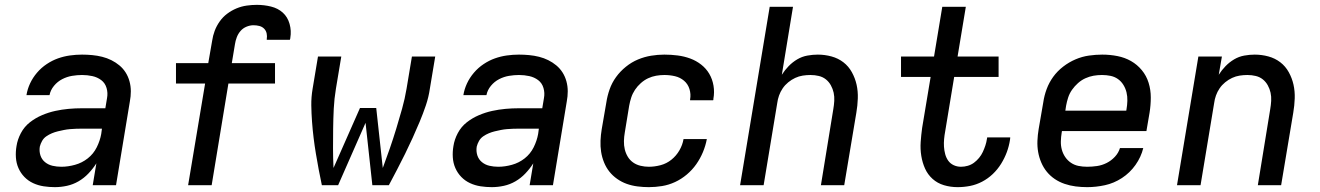

<svg xmlns="http://www.w3.org/2000/svg" viewBox="-20 -763 5440 791"><path d="M206 8Q183 8 160 4.5Q137 1 116.5 -8.5Q96 -18 80.5 -34Q65 -50 56 -70.5Q47 -91 45.5 -114.5Q44 -138 48 -161Q52 -188 66 -214.5Q80 -241 103 -259Q126 -277 153 -288.5Q180 -300 207.5 -306Q235 -312 262.5 -314.5Q290 -317 318 -317H414L421 -359Q425 -380 419 -400.5Q413 -421 397 -433Q381 -445 360.5 -449.5Q340 -454 318 -454Q298 -454 277 -450.5Q256 -447 236.5 -437Q217 -427 202.5 -409.5Q188 -392 184 -371H89Q93 -396 104 -419.5Q115 -443 132.5 -463.5Q150 -484 172.5 -499Q195 -514 219 -522.5Q243 -531 268 -534.5Q293 -538 318 -538Q339 -538 360 -536Q381 -534 401 -529Q421 -524 439 -515Q457 -506 472 -493.5Q487 -481 497.5 -464.5Q508 -448 513.5 -428Q519 -408 519 -387Q519 -366 515 -345L458 0H362L377 -90Q363 -68 344.5 -48.5Q326 -29 303.5 -16Q281 -3 256 2.5Q231 8 206 8ZM233 -76Q260 -76 289 -84Q318 -92 341.5 -110.5Q365 -129 378.5 -156Q392 -183 397 -211L400 -233H318Q305 -233 292.5 -232.5Q280 -232 268 -231Q256 -230 243.5 -227.5Q231 -225 218.5 -222Q206 -219 194 -214Q182 -209 171 -201.5Q160 -194 153.5 -182.5Q147 -171 144 -159Q141 -140 146.5 -123Q152 -106 165.5 -95Q179 -84 196.5 -80Q214 -76 233 -76Z M755 0 825 -419H705V-503H838L854 -595Q857 -616 864.5 -636Q872 -656 885 -674.5Q898 -693 916 -706.5Q934 -720 954.5 -728.5Q975 -737 996.5 -740Q1018 -743 1038 -743Q1068 -743 1096.5 -736Q1125 -729 1145 -711Q1165 -693 1173 -664.5Q1181 -636 1176 -607Q1176 -605 1175.5 -603Q1175 -601 1174 -599H1079Q1079 -599 1079 -600Q1079 -601 1079 -602Q1081 -614 1078.5 -625.5Q1076 -637 1068 -645Q1060 -653 1048.5 -656Q1037 -659 1024 -659Q1010 -659 995.5 -653Q981 -647 971 -635.5Q961 -624 955.5 -609.5Q950 -595 948 -581L935 -503H1113V-419H921L852 0Z M1306 0Q1299 -32 1293 -64.5Q1287 -97 1281.5 -129.5Q1276 -162 1272 -195Q1268 -228 1265.5 -261.5Q1263 -295 1262.5 -329Q1262 -363 1268 -398L1290 -530H1386L1364 -398Q1357 -356 1355 -315Q1353 -274 1352.5 -233Q1352 -192 1352 -151.5Q1352 -111 1354 -71L1463 -318H1530L1557 -71Q1572 -111 1586 -151.5Q1600 -192 1612.5 -233Q1625 -274 1636.5 -315Q1648 -356 1655 -398L1677 -530H1773L1751 -398Q1746 -363 1734.5 -329Q1723 -295 1709 -261.5Q1695 -228 1680 -195Q1665 -162 1649 -129.5Q1633 -97 1616 -64.5Q1599 -32 1582 0H1514L1486 -257L1373 0Z M2006 8Q1983 8 1960 4.5Q1937 1 1916.5 -8.5Q1896 -18 1880.5 -34Q1865 -50 1856 -70.5Q1847 -91 1845.5 -114.5Q1844 -138 1848 -161Q1852 -188 1866 -214.5Q1880 -241 1903 -259Q1926 -277 1953 -288.5Q1980 -300 2007.5 -306Q2035 -312 2062.5 -314.5Q2090 -317 2118 -317H2214L2221 -359Q2225 -380 2219 -400.5Q2213 -421 2197 -433Q2181 -445 2160.5 -449.5Q2140 -454 2118 -454Q2098 -454 2077 -450.5Q2056 -447 2036.5 -437Q2017 -427 2002.5 -409.5Q1988 -392 1984 -371H1889Q1893 -396 1904 -419.5Q1915 -443 1932.5 -463.5Q1950 -484 1972.5 -499Q1995 -514 2019 -522.5Q2043 -531 2068 -534.5Q2093 -538 2118 -538Q2139 -538 2160 -536Q2181 -534 2201 -529Q2221 -524 2239 -515Q2257 -506 2272 -493.5Q2287 -481 2297.5 -464.5Q2308 -448 2313.5 -428Q2319 -408 2319 -387Q2319 -366 2315 -345L2258 0H2162L2177 -90Q2163 -68 2144.5 -48.5Q2126 -29 2103.5 -16Q2081 -3 2056 2.5Q2031 8 2006 8ZM2033 -76Q2060 -76 2089 -84Q2118 -92 2141.5 -110.5Q2165 -129 2178.5 -156Q2192 -183 2197 -211L2200 -233H2118Q2105 -233 2092.5 -232.5Q2080 -232 2068 -231Q2056 -230 2043.5 -227.5Q2031 -225 2018.5 -222Q2006 -219 1994 -214Q1982 -209 1971 -201.5Q1960 -194 1953.5 -182.5Q1947 -171 1944 -159Q1941 -140 1946.5 -123Q1952 -106 1965.5 -95Q1979 -84 1996.5 -80Q2014 -76 2033 -76Z M2653 8Q2630 8 2606.5 5Q2583 2 2562 -5.5Q2541 -13 2522.5 -26Q2504 -39 2490.5 -56Q2477 -73 2468.5 -94Q2460 -115 2456.5 -137.5Q2453 -160 2454 -183.5Q2455 -207 2459 -231L2478 -341Q2482 -368 2491.5 -395Q2501 -422 2518 -445.5Q2535 -469 2558.5 -488Q2582 -507 2608.5 -518Q2635 -529 2662.5 -533.5Q2690 -538 2717 -538Q2745 -538 2772 -534.5Q2799 -531 2823.5 -522Q2848 -513 2868.5 -497Q2889 -481 2902 -459Q2915 -437 2919.5 -410Q2924 -383 2919 -356Q2919 -354 2919 -352.5Q2919 -351 2918 -350H2823Q2823 -351 2823 -351.5Q2823 -352 2823 -353Q2827 -375 2820.5 -396Q2814 -417 2798 -430.5Q2782 -444 2761 -449Q2740 -454 2717 -454Q2700 -454 2683 -451Q2666 -448 2650 -440.5Q2634 -433 2620 -420.5Q2606 -408 2596 -393Q2586 -378 2580.5 -361Q2575 -344 2572 -327L2554 -217Q2551 -200 2550.5 -182Q2550 -164 2554 -147.5Q2558 -131 2566.5 -117Q2575 -103 2588.5 -93.5Q2602 -84 2619 -80Q2636 -76 2653 -76Q2677 -76 2701.5 -82.5Q2726 -89 2746 -105Q2766 -121 2779 -143.5Q2792 -166 2796 -190H2892Q2887 -163 2876 -136.5Q2865 -110 2848.5 -86.5Q2832 -63 2809.5 -44Q2787 -25 2761 -13Q2735 -1 2707.5 3.5Q2680 8 2653 8Z M3029 0 3151 -735H3247L3201 -455Q3213 -474 3229 -490.5Q3245 -507 3264.5 -518.5Q3284 -530 3306 -534Q3328 -538 3349 -538Q3378 -538 3405.5 -530.5Q3433 -523 3454.5 -506.5Q3476 -490 3489.5 -465.5Q3503 -441 3509 -414Q3515 -387 3514 -357.5Q3513 -328 3508 -299L3458 0H3362L3413 -313Q3416 -330 3417 -347.5Q3418 -365 3414.5 -381Q3411 -397 3403 -411.5Q3395 -426 3382.5 -436Q3370 -446 3353.5 -450Q3337 -454 3319 -454Q3303 -454 3287 -451.5Q3271 -449 3256 -442Q3241 -435 3227.5 -424Q3214 -413 3204.5 -399Q3195 -385 3189.5 -369.5Q3184 -354 3182 -338L3126 0Z M3925 8Q3896 8 3869 0Q3842 -8 3822 -26Q3802 -44 3791 -68.5Q3780 -93 3775.5 -121Q3771 -149 3773 -178Q3775 -207 3779 -236L3814 -446H3692V-530H3828L3862 -735H3959L3925 -530H4094V-446H3911L3874 -222Q3871 -206 3869.5 -190Q3868 -174 3869 -158.5Q3870 -143 3874 -128Q3878 -113 3886.5 -101Q3895 -89 3909 -82.5Q3923 -76 3939 -76Q3953 -76 3967 -80Q3981 -84 3992.5 -92.5Q4004 -101 4013.5 -112.5Q4023 -124 4029 -137Q4035 -150 4039.5 -163.5Q4044 -177 4046 -191Q4046 -192 4046.5 -193.5Q4047 -195 4047 -197H4142Q4142 -194 4141.5 -191.5Q4141 -189 4141 -187Q4137 -161 4128 -136.5Q4119 -112 4104.5 -88.5Q4090 -65 4070 -46Q4050 -27 4026 -14.5Q4002 -2 3976.5 3Q3951 8 3925 8Z M4459 8Q4435 8 4411.5 5Q4388 2 4366 -5.5Q4344 -13 4325.5 -25.5Q4307 -38 4293 -55Q4279 -72 4270 -93Q4261 -114 4257 -136.5Q4253 -159 4254 -183Q4255 -207 4259 -231L4278 -341Q4282 -369 4292 -396Q4302 -423 4319 -446.5Q4336 -470 4360 -488.5Q4384 -507 4411 -518.5Q4438 -530 4466 -534Q4494 -538 4521 -538Q4553 -538 4583.5 -532Q4614 -526 4639.5 -511.5Q4665 -497 4684 -474Q4703 -451 4712 -422Q4721 -393 4721 -361.5Q4721 -330 4716 -299L4703 -223H4355L4354 -217Q4351 -199 4350.5 -181Q4350 -163 4354.5 -146.5Q4359 -130 4368.5 -116Q4378 -102 4392 -92.5Q4406 -83 4423 -79.5Q4440 -76 4459 -76Q4479 -76 4499.5 -79Q4520 -82 4539 -91.5Q4558 -101 4573 -117Q4588 -133 4594 -153H4690Q4681 -116 4658 -83.5Q4635 -51 4602 -29.5Q4569 -8 4532 0Q4495 8 4459 8ZM4369 -307H4620L4621 -313Q4624 -330 4624.5 -348Q4625 -366 4621 -382.5Q4617 -399 4608 -413.5Q4599 -428 4585.5 -437.5Q4572 -447 4555 -450.5Q4538 -454 4520 -454Q4502 -454 4485 -451Q4468 -448 4451.5 -440.5Q4435 -433 4421 -420.5Q4407 -408 4396.5 -393Q4386 -378 4380.5 -361Q4375 -344 4372 -327Z M4829 0 4917 -530H5014L5001 -455Q5013 -474 5029 -490.5Q5045 -507 5064.5 -518.5Q5084 -530 5106 -534Q5128 -538 5149 -538Q5178 -538 5205.5 -530.5Q5233 -523 5254.5 -506.5Q5276 -490 5289.5 -465.5Q5303 -441 5309 -414Q5315 -387 5314 -357.5Q5313 -328 5308 -299L5258 0H5162L5213 -313Q5216 -330 5217 -347.5Q5218 -365 5214.5 -381Q5211 -397 5203 -411.5Q5195 -426 5182.5 -436Q5170 -446 5153.5 -450Q5137 -454 5119 -454Q5103 -454 5087 -451.5Q5071 -449 5056 -442Q5041 -435 5027.5 -424Q5014 -413 5004.5 -399Q4995 -385 4989.5 -369.5Q4984 -354 4982 -338L4926 0Z"/></svg>

Font: Iosevka Curly MdExObl
Style: Regular
Weight: 500
Width: 7
Italic angle: -9°
Monospace: yes
Designer: Belleve Invis
Foundry: Belleve Invis
Version: Version 11.1.0; ttfautohint (v1.8.3)